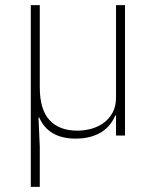

<svg xmlns="http://www.w3.org/2000/svg" viewBox="-20 -528 608 748"><path d="M100 200V-508H135V-188Q135 -101 173 -60Q211 -19 281 -19Q311 -19 338 -27Q365 -35 386 -51Q407 -67 419.5 -91Q432 -115 432 -148V-508H467V0H432V-78H429Q422 -61 409.5 -44.5Q397 -28 378.5 -15.5Q360 -3 334 4.5Q308 12 275 12Q169 12 133 -70H130L135 44V200Z"/></svg>

Font: IBM Plex Sans Arabic ExtLt
Style: Regular
Weight: 200
Designer: Mike Abbink, Paul van der Laan, Pieter van Rosmalen, Wael Morcos, Khajak Apelian
Foundry: Bold Monday
Version: Version 1.2